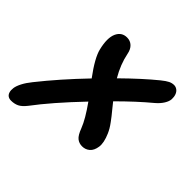

<svg xmlns="http://www.w3.org/2000/svg" viewBox="-168 -742 942 942"><g transform="rotate(45 303.0 -271.0)"><path d="M23.9 40Q11.7 40 2.9 34.2Q-5.9 28.3 -9.5 16.4Q-13.2 4.4 -11 -12Q-8.8 -28.3 2.9 -51Q14.6 -73.7 35.2 -99.1Q118.2 -203.6 227.1 -316.9Q165.5 -399.9 154.8 -446.8Q139.2 -511.7 155 -546.9Q170.9 -582 208 -582Q230.5 -582 245.8 -567.6Q261.2 -553.2 266.1 -526.9Q278.3 -465.3 314 -404.8Q403.8 -493.2 472.2 -548.8Q494.6 -566.9 508.3 -573.5Q522 -580.1 536.1 -580.1Q547.9 -580.1 557.9 -572.8Q567.9 -565.4 572.8 -552.2Q577.6 -539.1 576.9 -523.2Q576.2 -507.3 564.2 -487.8Q552.2 -468.3 530.8 -450.2Q461.9 -393.1 380.9 -312Q386.7 -304.2 403.1 -284.4Q419.4 -264.6 426.5 -255.6Q433.6 -246.6 444.6 -231.7Q455.6 -216.8 462.4 -205.1Q469.2 -193.4 474.1 -182.1Q494.1 -136.2 489.7 -106.4Q485.4 -76.7 468.8 -62.3Q452.1 -47.9 429.2 -47.9Q408.2 -47.9 392.8 -60.1Q377.4 -72.3 363.8 -108.9Q346.7 -153.8 295.9 -225.1Q171.4 -94.7 102.1 -2Q82.5 22.9 64.7 31.5Q46.9 40 23.9 40Z"/></g></svg>

Font: Shantell Sans Irregular Bouncy
Style: Italic
Weight: 500
Italic angle: -11.31°
Designer: Stephen Nixon, Anya Danilova, Shantell Martin
Foundry: Arrow Type
Version: Version 1.006;[9816181b4]